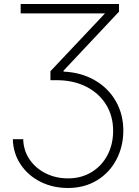

<svg xmlns="http://www.w3.org/2000/svg" viewBox="-20 -727 691 957"><path d="M319.3 162.1Q384.8 162.1 435.8 131.3Q486.8 100.6 515.4 46.6Q543.9 -7.3 543.9 -75.2Q543.9 -147.9 509.5 -204.3Q475.1 -260.7 413.6 -293Q352.1 -325.2 273.4 -327.1H231.4V-372.1L503.4 -660.2H83V-707H573.2V-668.9L296.9 -375V-370.1Q383.8 -366.2 451.4 -327.6Q519 -289.1 556.9 -223.4Q594.7 -157.7 594.7 -76.2Q594.7 2 560.8 67.4Q526.9 132.8 464.1 171.4Q401.4 210 318.4 210Q243.7 210 181.6 179Q119.6 147.9 82.8 92.5Q45.9 37.1 43.9 -33.2H95.7Q97.2 22.9 127.2 67.4Q157.2 111.8 207.8 137Q258.3 162.1 319.3 162.1Z"/></svg>

Font: Pretendard GOV ExtraLight
Style: Regular
Weight: 200
Designer: Base glyphs from Inter by Rasmus Andersson; Hangeul glyphs from Noto Sans CJK(Source Han Sans) by Jang Soo-young and Kan
Foundry: Kil Hyung-jin
Version: Version 1.309